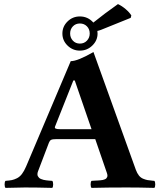

<svg xmlns="http://www.w3.org/2000/svg" viewBox="-20 -911 780 933"><path d="M553.2 -891.1Q572.3 -882.3 590.6 -866.7Q608.9 -851.1 618.2 -835.9L615.2 -824.2L471.2 -766.1Q459.5 -761.7 453.1 -760.7Q454.1 -752.9 454.1 -748Q454.1 -714.4 428.7 -689.7Q403.3 -665 368.2 -665Q333.5 -665 308.3 -689.5Q283.2 -713.9 283.2 -748Q283.2 -782.2 308.1 -806.6Q333 -831.1 368.2 -831.1Q407.2 -831.1 433.6 -801.3Q485.4 -843.3 553.2 -891.1ZM320.8 -748Q320.8 -728 334 -713.6Q347.2 -699.2 368.2 -699.2Q389.2 -699.2 402.6 -713.6Q416 -728 416 -748Q416 -769.5 402.3 -783.2Q388.7 -796.9 368.2 -796.9Q347.7 -796.9 334.2 -783Q320.8 -769 320.8 -748ZM272.9 -283.2H424.8L343.3 -520H336.4L247.6 -296.4Q244.6 -289.1 250.5 -286.1Q256.3 -283.2 272.9 -283.2ZM165 -79.1Q162.1 -71.8 161.9 -65.4Q161.6 -59.1 164.1 -54.7Q166.5 -50.3 169.9 -46.9Q173.3 -43.5 179.7 -41L191.4 -37.1Q196.3 -35.6 205.1 -34.7Q213.9 -33.7 219.2 -33.2Q224.6 -32.7 233.9 -32.2Q238.3 -27.8 238.3 -15.1Q238.3 -2.4 233.9 2Q159.7 0 101.1 0Q81.1 0 6.8 2Q2.4 -2.4 2.4 -15.1Q2.4 -27.8 6.8 -32.2Q26.4 -33.7 37.6 -35.9Q48.8 -38.1 62.5 -44.9Q76.2 -51.8 86.7 -65.7Q97.2 -79.6 106.9 -102.1L323.7 -613.8Q357.4 -613.8 434.1 -658.2L640.1 -85.9Q646.5 -68.8 655 -58.1Q663.6 -47.4 675.5 -42.5Q687.5 -37.6 697 -35.9Q706.5 -34.2 723.1 -32.7Q727.5 -32.2 730 -32.2Q734.4 -27.8 734.4 -15.1Q734.4 -2.4 730 2Q655.8 0 596.2 0Q499 0 424.8 2Q420.4 -2.4 420.4 -15.1Q420.4 -27.8 424.8 -32.2Q431.2 -32.7 440.2 -33.2Q449.2 -33.7 454.8 -33.9Q460.4 -34.2 468 -34.9Q475.6 -35.6 480 -36.6Q484.4 -37.6 489.3 -39.6Q494.1 -41.5 496.6 -44.2Q499 -46.9 500.7 -50.5Q502.4 -54.2 502 -59.6Q501.5 -64.9 499 -71.8L442.9 -234.9H252.9Q235.4 -234.9 228.5 -231.4Q221.7 -228 217.8 -217.8Z"/></svg>

Font: Linux Libertine G
Style: Bold
Weight: 700
Designer: Philipp H. Poll
Foundry: Philipp H. Poll
Version: Version 5.0.3